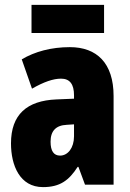

<svg xmlns="http://www.w3.org/2000/svg" viewBox="-20 -756 534 786"><path d="M406 -736H109V-621H406ZM266 -563C190 -563 123 -545 69 -513L111 -393C160 -421 198 -434 230 -434C266 -434 283 -411 283 -366V-352L211 -349C90 -344 25 -287 25 -169C25 -79 61 10 156 10C225 10 262 -17 298 -73H301L328 0H445V-363C445 -498 376 -563 266 -563ZM253 -245 283 -247V-198C283 -151 258 -119 226 -119C200 -119 187 -138 187 -176C187 -220 209 -243 253 -245Z"/></svg>

Font: Noto Sans Georgian ExtraCondensed Black
Style: Regular
Weight: 900
Width: 2
Designer: Monotype Design Team, Akaki Razmadze
Foundry: Google LLC
Version: Version 2.005